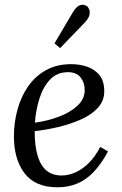

<svg xmlns="http://www.w3.org/2000/svg" viewBox="-20 -783 517 814"><path d="M282 -511Q318 -511 350 -500Q382 -489 402 -464Q422 -439 422 -396Q422 -355 394 -325Q366 -295 321 -275.5Q276 -256 225 -244Q174 -232 127 -227Q127 -165 139.5 -123Q152 -81 177 -60Q202 -39 241 -39Q270 -39 299.5 -52Q329 -65 356 -91.5Q383 -118 405 -160L438 -141Q410 -89 378 -55Q346 -21 308 -5Q270 11 224 11Q129 11 84 -48.5Q39 -108 39 -205Q39 -263 54 -318Q69 -373 99 -416.5Q129 -460 175 -485.5Q221 -511 282 -511ZM268 -477Q222 -477 192.5 -446Q163 -415 147.5 -366Q132 -317 128 -263Q181 -270 229 -288Q277 -306 308 -334.5Q339 -363 339 -401Q339 -433 321.5 -455Q304 -477 268 -477ZM235 -579 211 -599 289 -731Q303 -754 316 -759.5Q329 -765 338.5 -761.5Q348 -758 351 -755Q355 -751 358.5 -742Q362 -733 359 -719Q356 -705 338 -686Z"/></svg>

Font: Lora
Style: Italic
Weight: 400
Italic angle: -3°
Designer: Olga Karpushina, Alexei Vanyashin (Cyrillic)
Foundry: Cyreal
Version: Version 3.008